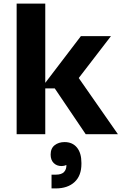

<svg xmlns="http://www.w3.org/2000/svg" viewBox="-20 -750 679 1073"><path d="M286 -256H233V0H73V-730H233V-287L432 -548H600L420 -314L639 0H459ZM435 160V166Q435 232 396.5 267.5Q358 303 291 303H268V226H293Q324 226 338 211Q352 196 351 172Q339 178 324 178Q297 178 280 161Q263 144 263 114Q263 79 285.5 61.5Q308 44 341 44Q385 44 410 74.5Q435 105 435 160Z"/></svg>

Font: Sora-SIA
Style: Bold
Weight: 700
Designer: Jonathan Barnbrook, Julián Moncada
Foundry: Barnbrook Fonts
Version: Version 2.000